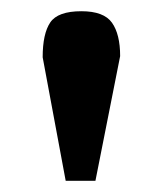

<svg xmlns="http://www.w3.org/2000/svg" viewBox="-20 -735 290 342"><path d="M56 -633Q56 -675 69.5 -695Q83 -715 125 -715Q165 -715 179.5 -694.5Q194 -674 194 -635L150 -413H97Z"/></svg>

Font: Taviraj DemiBold
Style: Regular
Weight: 600
Designer: Katatrad Team
Foundry: CadsonDemak
Version: Version 1.030